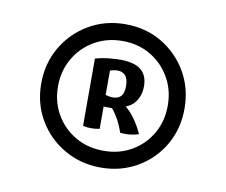

<svg xmlns="http://www.w3.org/2000/svg" viewBox="-56 -862 652 555"><g transform="rotate(10 270.5 -584.5)"><path d="M271.4 -374.6Q213.1 -374.6 164.8 -402.1Q116.6 -429.6 88.3 -477.3Q60 -524.9 60 -584.4Q60 -643.9 88 -691.5Q116 -739.2 163.7 -767.2Q211.4 -795.2 270.9 -795.2Q330.4 -795.2 377.7 -767.2Q425 -739.2 452.8 -691.5Q480.6 -643.8 480.6 -584.3Q480.6 -524.8 452.9 -477.2Q425.2 -429.6 377.5 -402.1Q329.8 -374.6 271.4 -374.6ZM270.8 -423.8Q317.2 -423.8 353.5 -445.1Q389.8 -466.4 410.6 -502.6Q431.4 -538.8 431.4 -584.6Q431.4 -630.4 410.1 -667Q388.9 -703.6 352.7 -724.8Q316.5 -746 270.8 -746Q225.1 -746 188.4 -724.8Q151.7 -703.5 130.5 -666.9Q109.2 -630.3 109.2 -584.6Q109.2 -539 130.4 -502.6Q151.6 -466.2 188 -445Q224.4 -423.8 270.8 -423.8ZM309.6 -483.4Q303.6 -501.6 294.8 -518.2Q286 -534.8 274 -549.4L249.2 -549.8V-484.4Q224.2 -479.2 200.4 -484.4V-682Q220.2 -687.6 239.9 -689.6Q259.6 -691.6 273.1 -691.6Q314.6 -691.6 334.3 -675.6Q354 -659.6 354 -627.6Q354 -598.2 337 -577.9Q320 -557.6 281.8 -555.2L306.6 -565.4Q324.2 -552.6 338.7 -532.6Q353.2 -512.6 363.8 -489Q339.4 -480.4 309.6 -483.4ZM270.6 -580.4Q286.4 -580.4 294.6 -589.4Q302.8 -598.4 302.8 -619.2Q302.8 -640.8 294 -650.1Q285.2 -659.4 271.6 -659.4Q266.1 -659.4 260.7 -658.4Q255.2 -657.4 249.2 -655.5V-583.8Q255.4 -582.2 260.5 -581.3Q265.6 -580.4 270.6 -580.4Z"/></g></svg>

Font: Vollkorn
Style: Regular
Weight: 400
Designer: Friedrich Althausen
Foundry: Friedrich Althausen
Version: Version 4.104